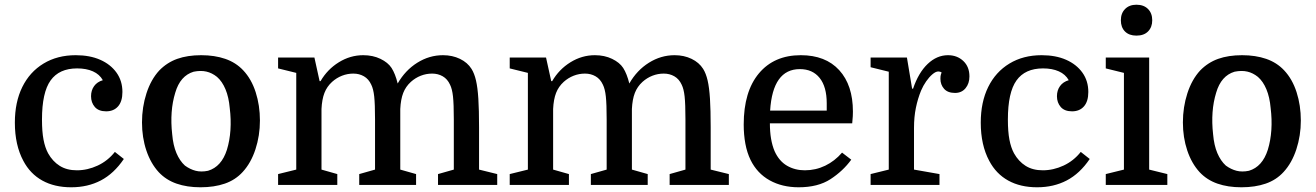

<svg xmlns="http://www.w3.org/2000/svg" viewBox="-20 -784 5578 814"><path d="M301 -550Q361 -550 405 -530.5Q449 -511 474 -476Q499 -441 499 -394Q499 -354 480.5 -333Q462 -312 430 -312Q398 -312 382 -330.5Q366 -349 366 -376Q366 -401 379 -419Q392 -437 416 -444Q402 -469 374 -481.5Q346 -494 307 -494Q231 -494 194.5 -443Q158 -392 158 -277Q158 -226 164.5 -192Q171 -158 184 -134Q203 -100 233 -81Q263 -62 306 -62Q351 -62 394 -82Q437 -102 467 -140L505 -110Q463 -48 407.5 -19Q352 10 282 10Q211 10 159.5 -18.5Q108 -47 79 -102Q43 -169 43 -264Q43 -351 74.5 -415Q106 -479 164.5 -514.5Q223 -550 301 -550Z M1082 -273Q1082 -209 1063 -151Q1044 -93 1009 -55Q978 -21 933 -5.5Q888 10 830 10Q773 10 728.5 -5.5Q684 -21 653 -54Q619 -91 600.5 -146Q582 -201 582 -265Q582 -330 601 -388.5Q620 -447 655 -485Q688 -519 731.5 -534.5Q775 -550 833 -550Q890 -550 935 -534.5Q980 -519 1011 -486Q1046 -449 1064 -393Q1082 -337 1082 -273ZM710 -215Q714 -168 728 -135Q742 -102 764 -82Q786 -66 809.5 -60Q833 -54 862 -60Q919 -77 942 -149Q954 -188 957 -233Q960 -278 954 -326Q950 -372 936 -405.5Q922 -439 900 -458Q879 -475 855 -480.5Q831 -486 801 -480Q744 -463 723 -391Q699 -313 710 -215Z M1236 -65V-475L1159 -494V-540H1313L1335 -440H1339Q1368 -490 1416.5 -520Q1465 -550 1520 -550Q1561 -550 1593 -534.5Q1625 -519 1640 -496Q1656 -471 1666 -430Q1698 -486 1749 -518Q1800 -550 1858 -550Q1898 -550 1930 -534.5Q1962 -519 1979 -492Q1991 -473 1998 -443Q2005 -413 2008 -365.5Q2011 -318 2011 -245V-65L2088 -46V0H1837V-46L1904 -65V-278Q1904 -343 1900.5 -375Q1897 -407 1888 -425Q1877 -449 1857 -460.5Q1837 -472 1812 -472Q1787 -472 1764 -463Q1741 -454 1722 -437Q1700 -417 1689.5 -390Q1679 -363 1677 -322V-65L1744 -46V0H1503V-46L1570 -65V-278Q1570 -343 1566.5 -375Q1563 -407 1554 -425Q1543 -449 1523 -460.5Q1503 -472 1478 -472Q1453 -472 1430 -463Q1407 -454 1388 -437Q1366 -417 1355.5 -390Q1345 -363 1343 -322V-65L1410 -46V0H1159V-46Z M2218 -65V-475L2141 -494V-540H2295L2317 -440H2321Q2350 -490 2398.5 -520Q2447 -550 2502 -550Q2543 -550 2575 -534.5Q2607 -519 2622 -496Q2638 -471 2648 -430Q2680 -486 2731 -518Q2782 -550 2840 -550Q2880 -550 2912 -534.5Q2944 -519 2961 -492Q2973 -473 2980 -443Q2987 -413 2990 -365.5Q2993 -318 2993 -245V-65L3070 -46V0H2819V-46L2886 -65V-278Q2886 -343 2882.5 -375Q2879 -407 2870 -425Q2859 -449 2839 -460.5Q2819 -472 2794 -472Q2769 -472 2746 -463Q2723 -454 2704 -437Q2682 -417 2671.5 -390Q2661 -363 2659 -322V-65L2726 -46V0H2485V-46L2552 -65V-278Q2552 -343 2548.5 -375Q2545 -407 2536 -425Q2525 -449 2505 -460.5Q2485 -472 2460 -472Q2435 -472 2412 -463Q2389 -454 2370 -437Q2348 -417 2337.5 -390Q2327 -363 2325 -322V-65L2392 -46V0H2141V-46Z M3593 -261H3244Q3244 -190 3264 -143Q3283 -101 3316.5 -81.5Q3350 -62 3392 -62Q3438 -62 3478.5 -81.5Q3519 -101 3550 -137L3589 -107Q3554 -59 3501 -24.5Q3448 10 3366 10Q3296 10 3243 -19.5Q3190 -49 3162 -106Q3147 -137 3140 -175Q3133 -213 3133 -256Q3133 -396 3197.5 -473Q3262 -550 3375 -550Q3480 -550 3538 -486.5Q3596 -423 3596 -311Q3596 -301 3595.5 -291.5Q3595 -282 3593 -261ZM3371 -491Q3256 -491 3245 -315H3485V-346Q3485 -416 3455 -453.5Q3425 -491 3371 -491Z M3972 -477Q3969 -479 3965.5 -480Q3962 -481 3958 -481Q3947 -481 3933 -469Q3919 -457 3906.5 -439Q3894 -421 3885 -400Q3871 -366 3863 -327Q3855 -288 3855 -242V-65L3963 -46V0H3671V-46L3748 -65V-480L3671 -499V-540H3825L3847 -408H3851Q3874 -476 3913 -513Q3952 -550 3999 -550Q4038 -550 4064 -525.5Q4090 -501 4090 -460Q4090 -430 4073.5 -410Q4057 -390 4029 -390Q3998 -390 3982.5 -407.5Q3967 -425 3967 -450Q3967 -456 3967.5 -461Q3968 -466 3972 -477Z M4396 -550Q4456 -550 4500 -530.5Q4544 -511 4569 -476Q4594 -441 4594 -394Q4594 -354 4575.5 -333Q4557 -312 4525 -312Q4493 -312 4477 -330.5Q4461 -349 4461 -376Q4461 -401 4474 -419Q4487 -437 4511 -444Q4497 -469 4469 -481.5Q4441 -494 4402 -494Q4326 -494 4289.5 -443Q4253 -392 4253 -277Q4253 -226 4259.5 -192Q4266 -158 4279 -134Q4298 -100 4328 -81Q4358 -62 4401 -62Q4446 -62 4489 -82Q4532 -102 4562 -140L4600 -110Q4558 -48 4502.5 -19Q4447 10 4377 10Q4306 10 4254.5 -18.5Q4203 -47 4174 -102Q4138 -169 4138 -264Q4138 -351 4169.5 -415Q4201 -479 4259.5 -514.5Q4318 -550 4396 -550Z M4745 -475 4668 -494V-540H4852V-65L4929 -46V0H4668V-46L4745 -65ZM4732 -698Q4732 -728 4750 -746Q4768 -764 4798 -764Q4829 -764 4847 -746Q4865 -728 4865 -698Q4865 -669 4847.5 -651Q4830 -633 4798 -633Q4767 -633 4749.5 -650.5Q4732 -668 4732 -698Z M5495 -273Q5495 -209 5476 -151Q5457 -93 5422 -55Q5391 -21 5346 -5.5Q5301 10 5243 10Q5186 10 5141.5 -5.5Q5097 -21 5066 -54Q5032 -91 5013.5 -146Q4995 -201 4995 -265Q4995 -330 5014 -388.5Q5033 -447 5068 -485Q5101 -519 5144.5 -534.5Q5188 -550 5246 -550Q5303 -550 5348 -534.5Q5393 -519 5424 -486Q5459 -449 5477 -393Q5495 -337 5495 -273ZM5123 -215Q5127 -168 5141 -135Q5155 -102 5177 -82Q5199 -66 5222.5 -60Q5246 -54 5275 -60Q5332 -77 5355 -149Q5367 -188 5370 -233Q5373 -278 5367 -326Q5363 -372 5349 -405.5Q5335 -439 5313 -458Q5292 -475 5268 -480.5Q5244 -486 5214 -480Q5157 -463 5136 -391Q5112 -313 5123 -215Z"/></svg>

Font: Domine Medium
Style: Regular
Weight: 500
Designer: Pablo Impallari, Rodrigo Fuenzalida, Brenda Gallo
Foundry: Pablo Impallari, Rodrigo Fuenzalida, Brenda Gallo
Version: Version 2.000